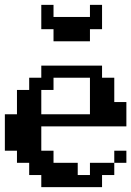

<svg xmlns="http://www.w3.org/2000/svg" viewBox="-20 -770 540 790"><path d="M500 -250H149.9V-149.9H200.2V-100.1H299.8V-49.8H350.1V-100.1H450.2V-149.9H500V-100.1H450.2V-49.8H399.9V0H149.9V-49.8H100.1V-100.1H49.8V-149.9H0V-299.8H49.8V-399.9H100.1V-450.2H149.9V-500H399.9V-450.2H450.2V-350.1H500ZM149.9 -299.8H350.1V-450.2H200.2V-399.9H149.9ZM200.2 -600.1V-649.9H149.9V-750H200.2V-700.2H350.1V-750H399.9V-649.9H350.1V-600.1Z"/></svg>

Font: Redaction 50
Style: Bold
Weight: 700
Designer: Jeremy Mickel / Forest Young
Foundry: MCKL
Version: Version 2.001;hotconv 1.0.113;makeotfexe 2.5.65598 DEVELOPME